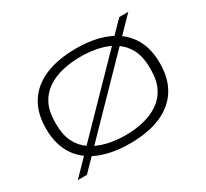

<svg xmlns="http://www.w3.org/2000/svg" viewBox="-154 -966 1337 1246"><g transform="rotate(-30 514.5 -343.0)"><path d="M515 12Q382 12 286 -28Q190 -68 139 -147.5Q88 -227 88 -343Q88 -461 139 -539.5Q190 -618 286 -658Q382 -698 515 -698Q648 -698 743.5 -658Q839 -618 890 -539.5Q941 -461 941 -343Q941 -227 890 -147.5Q839 -68 743.5 -28Q648 12 515 12ZM515 -49Q590 -49 654 -65Q718 -81 766.5 -114.5Q815 -148 842 -202Q869 -256 869 -332V-354Q869 -431 842 -485Q815 -539 766.5 -572.5Q718 -606 654 -621.5Q590 -637 515 -637Q441 -637 376.5 -621.5Q312 -606 263 -572.5Q214 -539 187 -485Q160 -431 160 -354V-332Q160 -256 187 -202Q214 -148 263 -114.5Q312 -81 376.5 -65Q441 -49 515 -49ZM100 48 862 -734H930L168 48Z"/></g></svg>

Font: Archivo Expanded ExtraLight
Style: Regular
Weight: 250
Width: 7
Designer: Hector Gatti
Foundry: Omnibus-Type
Version: Version 2.001